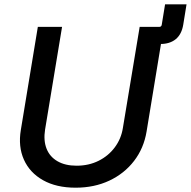

<svg xmlns="http://www.w3.org/2000/svg" viewBox="-20 -851 877 882"><path d="M609.9 -648.9 623 -727.5H711.4Q721.7 -727.5 723.1 -737.8L738.3 -831.1H836.9L821.8 -737.8Q814.5 -693.4 787.4 -671.1Q760.3 -648.9 716.3 -648.9ZM327.6 11.2Q238.8 11.2 177.7 -23.2Q116.7 -57.6 89.8 -117.7Q63 -177.7 75.7 -253.9L153.8 -727.5H265.1L187 -255.4Q179.2 -205.6 193.8 -168.2Q208.5 -130.9 243.9 -110.4Q279.3 -89.8 332 -89.8Q387.7 -89.8 432.9 -112.3Q478 -134.8 507.3 -174.1Q536.6 -213.4 544.4 -262.7L621.6 -727.5H732.4L653.3 -246.6Q640.6 -169.9 595.9 -111.8Q551.3 -53.7 482.2 -21.2Q413.1 11.2 327.6 11.2Z"/></svg>

Font: Inter 16pt Medium
Style: Italic
Weight: 500
Italic angle: -9.3988°
Version: Version 4.001;git-66647c0bb